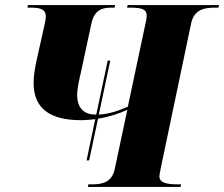

<svg xmlns="http://www.w3.org/2000/svg" viewBox="-20 -734 880 754"><path d="M325 0H689L691 -10H678C630 -10 606 -18 606 -42C606 -47 608 -57 612 -77L731 -644C743 -697 783 -704 825 -704H838L840 -714H481L479 -704H492C540 -704 556 -696 556 -673C556 -666 555 -655 551 -640L482 -315C448 -300 409 -286 368 -284L413 -496H403L358 -284H356C312 -284 283 -307 283 -362C283 -387 293 -430 298 -451L339 -642C351 -696 382 -704 418 -704H430L432 -714H89L88 -704H99C141 -704 160 -697 160 -668C160 -663 158 -649 155 -637L127 -512C118 -472 112 -440 112 -408C112 -306 179 -262 298 -262C317 -262 336 -264 354 -266L320 -104H330L365 -268C410 -275 451 -289 480 -303L431 -72C420 -17 381 -10 340 -10H327Z"/></svg>

Font: Noto Serif Display ExtraBold
Style: Italic
Weight: 800
Italic angle: -12°
Designer: Monotype Design Team
Foundry: Monotype Imaging Inc.
Version: Version 2.009